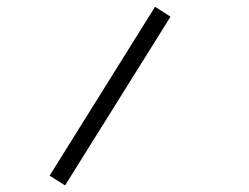

<svg xmlns="http://www.w3.org/2000/svg" viewBox="-20 -607 738 569"><path d="M485.4 -557.6 172.9 -57.6 127 -86.4 439.5 -586.9Z"/></svg>

Font: Yantramanav
Style: Regular
Weight: 400
Version: Version 1.000;PS 1.0;hotconv 1.0.72;makeotf.lib2.5.5900; ttf